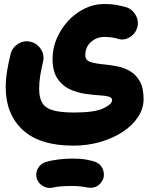

<svg xmlns="http://www.w3.org/2000/svg" viewBox="-20 -441 750 965"><path d="M8.8 -1Q8.8 -41.5 14.9 -80.1Q21 -118.7 33.2 -168.9Q41.5 -202.1 71.3 -220.7Q101.1 -239.3 133.8 -231Q167 -223.1 185.8 -193.4Q204.6 -163.6 196.3 -130.4Q187 -91.8 181.9 -59.3Q176.8 -26.9 176.8 5.9Q176.8 51.3 192.9 77.1Q209 103 247.6 113.8Q286.1 124.5 353 124.5Q455.6 124.5 499.5 103.5Q543.5 82.5 543.5 62.5Q543.5 49.3 525.6 44.4Q507.8 39.6 479.5 38.1Q446.8 36.1 406.5 30.3Q366.2 24.4 329.1 6.8Q292 -10.7 268.1 -47.1Q244.1 -83.5 244.1 -145.5Q244.1 -198.2 265.1 -247.3Q286.1 -296.4 322.3 -335.7Q358.4 -375 405.3 -397.9Q452.1 -420.9 503.4 -420.9Q536.1 -420.9 560.1 -417Q584 -413.1 613.8 -404.8Q645 -395.5 662.1 -364.5Q679.2 -333.5 669.4 -301.8Q660.2 -270.5 630.9 -253.2Q601.6 -235.8 570.3 -246.6Q555.7 -251.5 537.1 -253.4Q518.6 -255.4 504.4 -255.4Q465.8 -255.4 437.3 -230Q408.7 -204.6 408.7 -163.1Q408.7 -137.2 436.3 -128.9Q463.9 -120.6 503.9 -117.2Q535.6 -114.3 570.1 -107.4Q604.5 -100.6 634.3 -83Q664.1 -65.4 682.9 -32Q701.7 1.5 701.7 57.1Q701.7 104.5 673.8 147Q646 189.5 596.9 221.7Q547.9 253.9 484.1 272.5Q420.4 291 348.6 291Q179.2 291 94 211.7Q8.8 132.3 8.8 -1ZM164.6 455.1Q157.2 429.2 170.4 405.5Q183.6 381.8 210.4 373Q238.3 364.7 274.4 360.4Q310.5 356 346.2 356Q384.3 356 414.8 361.3Q445.3 366.7 466.3 375.5Q493.2 390.6 500.2 419.9Q507.3 449.2 490.2 473.6Q476.6 493.2 457.3 499.3Q438 505.4 417 501Q402.8 498 383.1 495.8Q363.3 493.7 346.2 493.7Q313.5 493.7 288.1 495.6Q262.7 497.6 247.1 501.5Q221.2 508.3 196.8 494.6Q172.4 481 164.6 455.1Z"/></svg>

Font: Mikhak-DS2-FD Black
Style: Regular
Weight: 900
Designer: Amin Abedi
Version: Version 3.2